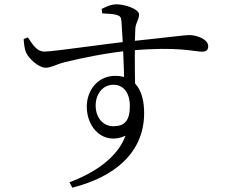

<svg xmlns="http://www.w3.org/2000/svg" viewBox="-20 -798 1040 883"><path d="M299.3 40.3 312.4 65C505.1 16.9 642.9 -95 642.9 -277.8C642.9 -379.8 602.5 -449.2 510.1 -449.2C428.1 -449.2 379.1 -380.8 379.1 -307.7C379.1 -206.1 459.4 -128.6 557.4 -173.9C520.6 -75.5 420.7 -5.1 299.3 40.3ZM501.2 -217.4C455.2 -217.4 419.9 -255.6 419.9 -312.8C419.9 -364.2 451.5 -408.3 502.1 -408.3C544.9 -408.3 577.2 -374.8 577.2 -309.9C577.2 -241.3 551.2 -217.4 501.2 -217.4ZM190.1 -486.5C216.5 -486.5 235.9 -501.8 280.9 -512.8C350.2 -529.8 477.1 -556.8 584.7 -565.9C796.7 -585.1 875.8 -560.4 908.8 -560.4C928.3 -560.4 937.5 -567.5 937.5 -585.8C937.5 -617.7 884.8 -636.7 850.2 -636.7C828.3 -636.7 760.2 -627 580 -608.1C473.5 -597.8 224.4 -560.4 183.4 -560.8C149.2 -561 130.4 -592.9 108.2 -626.1L88.9 -618.5C90 -598.7 92.2 -575.8 99 -558.7C110 -530.8 156.6 -486.5 190.1 -486.5ZM551 -423.1 601.9 -374.3C599.5 -472.2 599 -619.9 602.4 -666.9C603.8 -692.5 619.5 -707.8 619.5 -731.3C619.5 -755.6 556.7 -778.1 516.2 -778.1C490.2 -778.1 465.7 -766.1 447.6 -757L450.1 -736.5C479.5 -735.3 501.3 -733.8 516.2 -729.5C532.2 -724.7 537.2 -719.3 538.6 -699.3C544.3 -623.7 550.8 -476 551 -423.1Z"/></svg>

Font: Source Han Serif TW VF
Style: Regular
Weight: 250
Designer: Ryoko NISHIZUKA 西塚涼子 (kana & ideographs); Frank Grießhammer (Latin, Greek & Cyrillic); Wenlong ZHANG 张文龙 (bopomofo); San
Foundry: Adobe
Version: Version 2.002;hotconv 1.1.0;makeotfexe 2.6.0